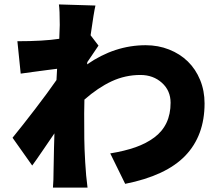

<svg xmlns="http://www.w3.org/2000/svg" viewBox="-20 -801 996 871"><path d="M376.1 -519.2 375 -508.9Q500.4 -595.9 641 -595.9Q697.8 -595.9 747.2 -576.3Q796.5 -556.8 832 -522.2Q867.5 -487.6 887.8 -438.4Q908 -389.2 908 -332Q908 -185.7 820.7 -94.8Q733.3 -3.9 547.9 33L480.1 -105.1Q545.8 -115.8 594.6 -133Q643.5 -150.2 680 -177.4Q716.6 -204.5 735.3 -244Q753.9 -283.4 753.9 -334.9Q753.9 -389.9 714.5 -425.4Q675.1 -460.9 616.8 -460.9Q548.3 -460.9 486.5 -432.2Q424.7 -403.4 362.9 -349.1Q361.9 -327.1 361.9 -286.9Q361.9 -214.5 362.4 -171.5Q362.9 -128.6 366.5 -65.3Q370 -2.1 377.1 50.1H220.2Q223 17.8 223 -29.1Q225.1 -148.8 226.9 -196Q214.1 -177.6 177.6 -123.8Q141 -70 126.1 -50.1L36.9 -176.1Q82.4 -231.9 139.7 -306.6Q197.1 -381.4 236.2 -437.9L239 -489Q163.7 -479.8 73.9 -467L58.9 -614Q176.8 -614 248.9 -625Q251.1 -684.7 251.1 -687.9Q251.1 -755.7 247.2 -780.9L413 -775.9Q405.9 -746.8 391 -641L426.8 -594.1Q420.1 -584.5 401.6 -556.8Q383.2 -529.1 376.1 -519.2Z"/></svg>

Font: Karasuma Gothic
Style: Black
Weight: 900
Designer: Rasmus Andersson / Ryoko Nishizuka
Foundry: Genbu
Version: Version 1.00